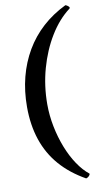

<svg xmlns="http://www.w3.org/2000/svg" viewBox="-101 -834 561 1025"><g transform="rotate(-10 179.5 -322.0)"><path d="M349 -765Q288 -719 242 -643.5Q196 -568 170 -475Q144 -382 144 -282Q144 -222 156 -161.5Q168 -101 189.5 -46Q211 9 240 52Q269 95 302 121Q302 128 295 134.5Q288 141 280 143Q198 97 143.5 34.5Q89 -28 62 -108.5Q35 -189 35 -287Q35 -373 54.5 -448.5Q74 -524 111.5 -588Q149 -652 204 -702Q259 -752 331 -787Q339 -785 347 -777.5Q355 -770 349 -765Z"/></g></svg>

Font: Merienda
Style: Regular
Weight: 400
Designer: Eduardo Rodriguez Tunni
Foundry: Eduardo Rodriguez Tunni
Version: Version 2.001